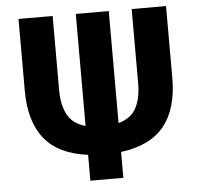

<svg xmlns="http://www.w3.org/2000/svg" viewBox="-52 -781 866 835"><g transform="rotate(-5 381.0 -364.0)"><path d="M309 0V-113Q181 -129 120 -204.5Q59 -280 59 -414V-728H208V-404Q208 -339 231 -296.5Q254 -254 309 -239V-728H453V-239Q508 -254 530.5 -296.5Q553 -339 553 -404V-728H703V-414Q703 -280 642 -204.5Q581 -129 453 -113V0Z"/></g></svg>

Font: Murecho SemiBold
Style: Regular
Weight: 600
Designer: Neil Summerour
Foundry: Positype
Version: Version 1.010; ttfautohint (v1.8.3)